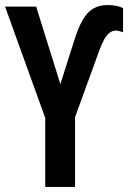

<svg xmlns="http://www.w3.org/2000/svg" viewBox="-20 -740 515 760"><path d="M159 0V-273L0 -714H123L219 -407L273 -577Q289 -629 307 -660.5Q325 -692 349 -706Q373 -720 406 -720Q424 -720 439.5 -717Q455 -714 467 -708V-612Q460 -615 452.5 -617Q445 -619 439 -619Q425 -619 413.5 -610Q402 -601 392.5 -584Q383 -567 373 -540L277 -276V0Z"/></svg>

Font: Noto Sans Display ExtraCondensed SemiBold
Style: Regular
Weight: 600
Width: 2
Designer: Monotype Design Team
Foundry: Monotype Imaging Inc.
Version: Version 2.003